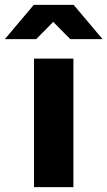

<svg xmlns="http://www.w3.org/2000/svg" viewBox="-90 -770 442 790"><path d="M50 0V-529H212V0ZM199 -609 129 -680 59 -609H-70L49 -750H213L332 -609Z"/></svg>

Font: Red Hat Display Black
Style: Regular
Weight: 900
Designer: Pentagram, MCKL
Foundry: Pentagram, MCKL
Version: Version 1.023; ttfautohint (v1.8.3)